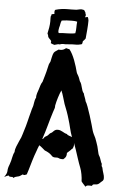

<svg xmlns="http://www.w3.org/2000/svg" viewBox="-74 -1011 685 1077"><g transform="rotate(5 269.0 -472.5)"><path d="M-9.8 7.8C-4.9 4.9 9.8 -2 14.6 -2.9C15.6 2 20.5 3.9 29.3 3.9C36.1 3.9 37.1 2 42 8.8C56.6 -3.9 67.4 2 81.1 -7.8C85 -10.7 88.9 -12.7 92.8 -15.6L99.6 -12.7C106.4 -12.7 110.4 -16.6 115.2 -17.6C127 -51.8 133.8 -82 148.4 -126C156.2 -144.5 160.2 -162.1 170.9 -186.5C182.6 -179.7 193.4 -168.9 204.1 -160.2C216.8 -155.3 231.4 -148.4 242.2 -137.7C245.1 -134.8 246.1 -132.8 250 -129.9C254.9 -127 259.8 -126 264.6 -126C269.5 -126 275.4 -127 280.3 -126C289.1 -124 289.1 -119.1 311.5 -120.1C320.3 -127.9 330.1 -133.8 329.1 -157.2C335 -163.1 341.8 -168.9 349.6 -175.8C349.6 -178.7 357.4 -181.6 359.4 -185.5C365.2 -197.3 366.2 -207 363.3 -217.8C368.2 -205.1 372.1 -194.3 377 -179.7C388.7 -145.5 397.5 -114.3 411.1 -80.1C418 -63.5 424.8 -28.3 424.8 -5.9C431.6 4.9 440.4 11.7 449.2 22.5C454.1 15.6 459 14.6 463.9 14.6C467.8 14.6 469.7 13.7 485.4 14.6C486.3 11.7 487.3 3.9 502.9 4.9C517.6 4.9 522.5 0 532.2 -9.8C541 -18.6 547.9 -18.6 547.9 -34.2C547.9 -52.7 539.1 -65.4 534.2 -92.8C531.2 -97.7 528.3 -98.6 529.3 -113.3C522.5 -124 522.5 -131.8 517.6 -142.6C514.6 -153.3 507.8 -159.2 505.9 -168C502.9 -182.6 500 -194.3 496.1 -209C492.2 -223.6 485.4 -239.3 480.5 -253.9C473.6 -266.6 464.8 -285.2 461.9 -295.9C455.1 -322.3 422.9 -434.6 408.2 -455.1C405.3 -470.7 397.5 -483.4 394.5 -498C378.9 -513.7 381.8 -545.9 366.2 -564.5C362.3 -576.2 358.4 -587.9 351.6 -598.6C348.6 -603.5 345.7 -608.4 344.7 -612.3C335 -650.4 316.4 -710 292 -738.3C285.2 -738.3 280.3 -741.2 273.4 -742.2C262.7 -734.4 254.9 -727.5 231.4 -730.5C223.6 -723.6 210.9 -718.8 206.1 -710C199.2 -698.2 196.3 -673.8 192.4 -659.2C189.5 -652.3 186.5 -649.4 184.6 -642.6C181.6 -631.8 180.7 -624 177.7 -613.3C177.7 -608.4 158.2 -543 158.2 -543C147.5 -527.3 146.5 -514.6 140.6 -498C137.7 -489.3 127.9 -465.8 129.9 -451.2C119.1 -432.6 122.1 -411.1 114.3 -392.6C111.3 -385.7 110.4 -377.9 108.4 -371.1C97.7 -334 90.8 -295.9 78.1 -258.8C74.2 -247.1 71.3 -234.4 66.4 -221.7C63.5 -213.9 58.6 -206.1 55.7 -198.2C47.9 -177.7 36.1 -159.2 36.1 -136.7C25.4 -118.2 24.4 -89.8 16.6 -71.3C13.7 -64.5 13.7 -59.6 10.7 -54.7C0 -23.4 13.7 -25.4 -9.8 7.8ZM168 -796.9C170.9 -789.1 182.6 -782.2 186.5 -774.4C186.5 -771.5 185.5 -770.5 185.5 -762.7C191.4 -759.8 198.2 -756.8 206.1 -754.9C212.9 -757.8 220.7 -757.8 227.5 -760.7C236.3 -757.8 242.2 -763.7 250 -763.7C254.9 -763.7 258.8 -764.6 266.6 -763.7C281.2 -763.7 293.9 -766.6 306.6 -766.6C321.3 -767.6 333 -764.6 357.4 -771.5C364.3 -775.4 361.3 -784.2 364.3 -791C368.2 -792 367.2 -793 377.9 -805.7C380.9 -839.8 384.8 -873 384.8 -907.2C384.8 -912.1 381.8 -922.9 378.9 -926.8C376 -925.8 376 -927.7 364.3 -923.8C364.3 -926.8 365.2 -926.8 368.2 -938.5C365.2 -939.5 366.2 -940.4 363.3 -952.1C359.4 -956.1 357.4 -964.8 352.5 -964.8L340.8 -966.8C334 -966.8 332 -965.8 312.5 -961.9C295.9 -960.9 277.3 -960.9 260.7 -960.9C240.2 -960.9 216.8 -958 194.3 -951.2C191.4 -948.2 190.4 -945.3 190.4 -940.4C190.4 -937.5 190.4 -932.6 191.4 -927.7L175.8 -924.8C175.8 -920.9 174.8 -917 171.9 -912.1C171.9 -905.3 170.9 -902.3 171.9 -883.8C171.9 -863.3 167 -835.9 162.1 -815.4C166 -808.6 167 -803.7 168 -796.9ZM231.4 -378.9C234.4 -386.7 236.3 -393.6 239.3 -402.3C240.2 -405.3 240.2 -410.2 240.2 -416C245.1 -442.4 256.8 -480.5 267.6 -503.9C278.3 -480.5 283.2 -456.1 292 -429.7C302.7 -403.3 313.5 -375 321.3 -346.7C332 -314.5 336.9 -280.3 349.6 -248C341.8 -252.9 323.2 -254.9 320.3 -262.7C299.8 -266.6 289.1 -282.2 266.6 -282.2C252 -282.2 247.1 -275.4 237.3 -265.6C233.4 -261.7 227.5 -260.7 223.6 -256.8C219.7 -252.9 216.8 -249 213.9 -246.1C206.1 -238.3 199.2 -242.2 188.5 -223.6H184.6C203.1 -275.4 214.8 -328.1 231.4 -378.9ZM221.7 -834C221.7 -840.8 223.6 -847.7 224.6 -854.5C229.5 -867.2 228.5 -882.8 235.4 -894.5C253.9 -897.5 272.5 -898.4 291 -898.4C301.8 -898.4 311.5 -898.4 322.3 -895.5C319.3 -873 322.3 -852.5 317.4 -830.1C287.1 -823.2 256.8 -827.1 225.6 -823.2C222.7 -825.2 221.7 -829.1 221.7 -834Z"/></g></svg>

Font: Caesar Dressing Cyrillic
Style: Regular
Weight: 400
Designer: Dathan Boardman
Foundry: Open Window
Version: Version 1.00;July 2, 2020;FontCreator 13.0.0.2642 64-bit